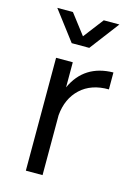

<svg xmlns="http://www.w3.org/2000/svg" viewBox="-115 -806 601 866"><g transform="rotate(15 186.0 -373.0)"><path d="M42 -746H115L187 -652L259 -746H332L228 -609H146ZM95 0V-527H173V-410Q227 -528 362 -530V-451Q280 -452 230 -405.5Q180 -359 173 -280V0Z"/></g></svg>

Font: Trueno
Style: Lt
Weight: 300
Designer: Julieta Ulanovsky
Foundry: Julieta Ulanovsky
Version: Version 3.001b